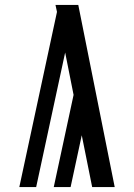

<svg xmlns="http://www.w3.org/2000/svg" viewBox="-20 -755 540 775"><path d="M443 0H352L310 -209L265 0H197L277 -372L243 -543L126 0H58L210 -707L204 -735H296Z"/></svg>

Font: Iosevka Term Medium
Style: Regular
Weight: 500
Monospace: yes
Designer: Belleve Invis
Foundry: Belleve Invis
Version: Version 26.3.1